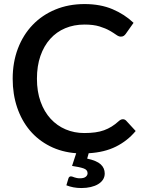

<svg xmlns="http://www.w3.org/2000/svg" viewBox="-20 -748 704 946"><path d="M648.5 -102.5Q608 -54 551.5 -25.8Q495 2.5 417 7L409.5 33.5Q456.5 43.5 476.2 61.8Q496 80 496 107Q496 123.5 487.5 136.8Q479 150 463.8 159.2Q448.5 168.5 427.2 173.5Q406 178.5 380.5 178.5Q360 178.5 341.8 175Q323.5 171.5 307 165L317 131.5Q320 121 330 121Q333.5 121 337.2 122.5Q341 124 346.2 125.8Q351.5 127.5 358.2 129Q365 130.5 374 130.5Q393 130.5 402.2 123.2Q411.5 116 411.5 105.5Q411.5 88.5 392 81.8Q372.5 75 335 69.5L355.5 7Q283.5 1.5 225.8 -27.8Q168 -57 127.2 -105.2Q86.5 -153.5 64.5 -218.5Q42.5 -283.5 42.5 -360Q42.5 -441 68.2 -508.8Q94 -576.5 140.8 -625.2Q187.5 -674 252.8 -701Q318 -728 396.5 -728Q474.5 -728 534.2 -702.8Q594 -677.5 638 -635.5L599.5 -581Q595.5 -575.5 590 -571.5Q584.5 -567.5 575 -567.5Q565 -567.5 552.2 -576.8Q539.5 -586 519.8 -597.2Q500 -608.5 470.2 -617.8Q440.5 -627 396 -627Q344.5 -627 301.5 -609Q258.5 -591 227.5 -556.5Q196.5 -522 179.2 -472.5Q162 -423 162 -360Q162 -296.5 180 -246.8Q198 -197 229.5 -162.8Q261 -128.5 303.5 -110.5Q346 -92.5 395 -92.5Q425 -92.5 448.8 -95.8Q472.5 -99 492.5 -106.2Q512.5 -113.5 530.2 -124.5Q548 -135.5 565.5 -151.5Q575.5 -160.5 585.5 -160.5Q595 -160.5 602 -153Z"/></svg>

Font: Lato SemiBold
Style: Regular
Weight: 600
Designer: Lukasz Dziedzic with Adam Twardoch and Botio Nikoltchev
Foundry: tyPoland Lukasz Dziedzic
Version: Version 2.015; 2015-08-06; http://www.latofonts.com/